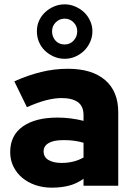

<svg xmlns="http://www.w3.org/2000/svg" viewBox="-20 -856 611 885"><path d="M27 0ZM219 9Q178 9 143 -3Q108 -15 82.5 -36.5Q57 -58 42 -88Q27 -118 27 -155Q27 -232 85 -273Q143 -314 245 -314Q306 -314 365 -299V-325Q365 -367 338.5 -385.5Q312 -404 264 -404Q231 -404 192.5 -394Q154 -384 104 -362Q90 -392 75 -421.5Q60 -451 46 -481Q108 -509 169 -524Q230 -539 293 -539Q404 -539 464.5 -487Q525 -435 525 -339V0H365V-32Q333 -9 297 0Q261 9 219 9ZM181 -158Q181 -132 203.5 -118.5Q226 -105 264 -105Q321 -105 365 -130V-198Q324 -210 280 -210H269Q227 -210 204 -196.5Q181 -183 181 -158ZM278 -585Q251 -585 227.5 -595.5Q204 -606 186.5 -623Q169 -640 159.5 -663Q150 -686 150 -712Q150 -739 160.5 -761.5Q171 -784 189 -800.5Q207 -817 230 -826.5Q253 -836 278 -836Q303 -836 326.5 -826Q350 -816 367.5 -799.5Q385 -783 395.5 -760Q406 -737 406 -712Q406 -686 395.5 -662.5Q385 -639 367.5 -622Q350 -605 327 -595Q304 -585 278 -585ZM278 -651Q303 -651 319.5 -669Q336 -687 336 -712Q336 -736 319 -753Q302 -770 278 -770Q254 -770 237 -753Q220 -736 220 -712Q220 -686 236 -668.5Q252 -651 278 -651Z"/></svg>

Font: Rosa Sans Black
Style: Regular
Weight: 900
Designer: Pentagram / MCKL
Foundry: Pentagram / MCKL
Version: Version 1.005;September 16, 2019;FontCreator 11.5.0.2425 64-